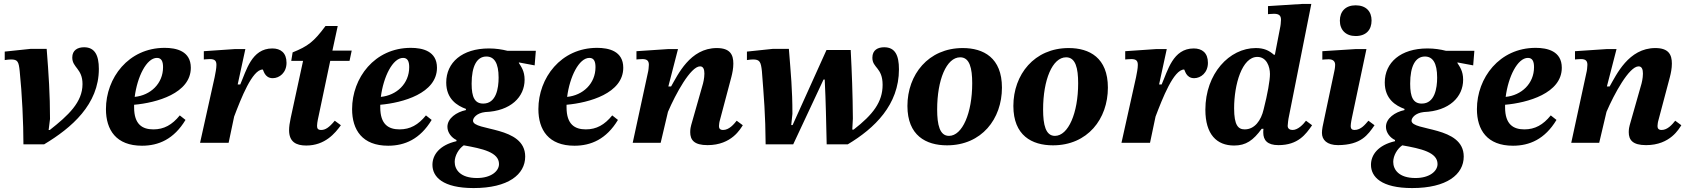

<svg xmlns="http://www.w3.org/2000/svg" viewBox="-20 -725 8575 975"><path d="M204 8C344 -76 482 -195 482 -375C482 -445 461 -485 407 -485C374 -485 347 -470 347 -433C347 -381 399 -377 399 -298C399 -206 327 -139 233 -65H227L234 -121C234 -246 227 -349 217 -477H137L4 -463V-420C17 -422 26 -423 36 -423C70 -423 75 -412 80 -364C92 -249 99 -99 99 8Z M701 15C785 15 863 -18 922 -116L893 -139C854 -91 813 -68 759 -68C703 -68 661 -93 661 -180C661 -184 661 -188 661 -193C775 -203 949 -251 949 -381C949 -466 875 -482 816 -482C632 -482 518 -329 518 -171C518 -65 570 15 701 15ZM664 -233C677 -335 724 -431 777 -431C800 -431 808 -413 808 -384C808 -300 744 -241 664 -233Z M1141 0 1169 -133C1204 -225 1261 -372 1314 -372C1318 -372 1322 -328 1365 -328C1399 -328 1435 -356 1435 -406C1435 -457 1405 -479 1363 -479C1257 -479 1231 -366 1200 -296H1187L1226 -476H1175L1015 -465V-423C1015 -423 1035 -425 1046 -425C1073 -425 1079 -414 1079 -395C1079 -377 1074 -354 1070 -333L996 0Z M1535 14C1631 14 1682 -49 1711 -89L1680 -112C1651 -77 1632 -65 1611 -65C1594 -65 1590 -73 1590 -86C1590 -103 1598 -136 1598 -136L1657 -416H1755L1766 -468H1668L1695 -593H1633C1573 -512 1543 -490 1466 -459L1459 -416H1519L1456 -125C1451 -102 1448 -81 1448 -64C1448 -5 1483 14 1535 14Z M1951 15C2035 15 2113 -18 2172 -116L2143 -139C2104 -91 2063 -68 2009 -68C1953 -68 1911 -93 1911 -180C1911 -184 1911 -188 1911 -193C2025 -203 2199 -251 2199 -381C2199 -466 2125 -482 2066 -482C1882 -482 1768 -329 1768 -171C1768 -65 1820 15 1951 15ZM1914 -233C1927 -335 1974 -431 2027 -431C2050 -431 2058 -413 2058 -384C2058 -300 1994 -241 1914 -233Z M2385 230C2561 230 2647 161 2647 70C2647 -87 2382 -58 2382 -112C2382 -126 2400 -151 2444 -156C2574 -161 2644 -233 2644 -320C2644 -365 2626 -387 2615 -405V-408L2695 -393L2701 -467H2557C2529 -474 2498 -479 2463 -479C2326 -479 2246 -407 2246 -306C2246 -222 2302 -188 2346 -172V-166C2298 -156 2252 -124 2252 -81C2252 -51 2274 -25 2298 -14V-8C2211 12 2176 62 2176 112C2176 173 2228 230 2385 230ZM2335 13C2430 30 2514 48 2514 108C2514 144 2474 179 2402 179C2317 179 2289 136 2289 97C2289 65 2310 30 2335 13ZM2434 -199C2391 -199 2375 -231 2375 -300C2375 -390 2402 -438 2450 -438C2489 -438 2512 -406 2512 -331C2512 -277 2500 -199 2434 -199Z M2897 15C2981 15 3059 -18 3118 -116L3089 -139C3050 -91 3009 -68 2955 -68C2899 -68 2857 -93 2857 -180C2857 -184 2857 -188 2857 -193C2971 -203 3145 -251 3145 -381C3145 -466 3071 -482 3012 -482C2828 -482 2714 -329 2714 -171C2714 -65 2766 15 2897 15ZM2860 -233C2873 -335 2920 -431 2973 -431C2996 -431 3004 -413 3004 -384C3004 -300 2940 -241 2860 -233Z M3573 12C3697 12 3741 -73 3752 -89L3721 -112C3706 -93 3682 -65 3652 -65C3636 -65 3631 -73 3631 -85C3631 -95 3634 -108 3634 -108L3694 -334C3699 -354 3704 -377 3704 -402C3704 -447 3688 -481 3620 -481C3484 -481 3422 -345 3388 -286H3374L3423 -476H3376L3212 -465V-423C3212 -423 3231 -425 3242 -425C3267 -425 3275 -415 3275 -396C3275 -384 3272 -365 3272 -365L3193 0H3335L3372 -157C3411 -248 3487 -388 3535 -388C3552 -388 3557 -372 3557 -351C3557 -327 3550 -301 3550 -301L3490 -90C3488 -83 3485 -70 3485 -54C3485 -14 3505 12 3573 12Z M4008 8 4162 -321H4168C4174 -202 4175 -111 4178 8H4285C4422 -74 4545 -193 4545 -373C4545 -445 4525 -485 4470 -485C4439 -485 4410 -472 4410 -432C4410 -379 4462 -383 4462 -294C4462 -207 4413 -143 4315 -67H4308L4311 -123C4310 -254 4306 -352 4300 -471H4177L4005 -90H3998L4004 -147C4004 -272 3996 -349 3986 -477H3906L3773 -463V-420C3787 -422 3794 -423 3804 -423C3838 -423 3844 -411 3849 -364C3859 -234 3867 -143 3868 8Z M4789 13C4965 13 5068 -121 5068 -280C5068 -432 4974 -481 4869 -481C4694 -481 4588 -346 4588 -187C4588 -37 4682 13 4789 13ZM4799 -35C4752 -35 4739 -91 4739 -169C4739 -319 4786 -434 4856 -434C4904 -434 4917 -379 4917 -302C4917 -151 4867 -35 4799 -35Z M5327 13C5503 13 5606 -121 5606 -280C5606 -432 5512 -481 5407 -481C5232 -481 5126 -346 5126 -187C5126 -37 5220 13 5327 13ZM5337 -35C5290 -35 5277 -91 5277 -169C5277 -319 5324 -434 5394 -434C5442 -434 5455 -379 5455 -302C5455 -151 5405 -35 5337 -35Z M5820 0 5848 -133C5883 -225 5940 -372 5993 -372C5997 -372 6001 -328 6044 -328C6078 -328 6114 -356 6114 -406C6114 -457 6084 -479 6042 -479C5936 -479 5910 -366 5879 -296H5866L5905 -476H5854L5694 -465V-423C5694 -423 5714 -425 5725 -425C5752 -425 5758 -414 5758 -395C5758 -377 5753 -354 5749 -333L5675 0Z M6247 14C6307 14 6344 -12 6387 -71H6396C6395 -64 6395 -58 6395 -52C6395 -13 6416 12 6472 12C6572 12 6611 -43 6643 -89L6612 -112C6598 -93 6571 -65 6544 -65C6532 -65 6519 -70 6519 -86C6519 -95 6523 -122 6523 -122L6639 -705H6593L6419 -694V-653C6419 -653 6438 -655 6450 -655C6480 -655 6485 -641 6485 -624C6485 -610 6482 -592 6482 -592L6454 -447H6449C6424 -469 6398 -481 6357 -481C6223 -481 6101 -351 6101 -168C6101 -42 6159 14 6247 14ZM6301 -68C6268 -68 6247 -88 6247 -175C6247 -296 6287 -436 6365 -436C6411 -436 6429 -388 6429 -349C6429 -317 6417 -248 6397 -170C6384 -113 6351 -68 6301 -68Z M6775 12C6892 11 6926 -40 6960 -89L6929 -112C6913 -94 6892 -65 6858 -65C6846 -65 6839 -71 6839 -84C6839 -98 6845 -126 6845 -126L6919 -476H6867L6695 -465V-422C6695 -422 6710 -424 6727 -424C6754 -424 6760 -409 6760 -396C6760 -381 6756 -364 6756 -364L6709 -142C6696 -83 6693 -67 6693 -50C6693 -15 6718 12 6775 12ZM6864 -542C6917 -542 6945 -573 6945 -621C6945 -667 6917 -698 6864 -698C6813 -698 6784 -667 6784 -620C6784 -573 6814 -542 6864 -542Z M7151 230C7327 230 7413 161 7413 70C7413 -87 7148 -58 7148 -112C7148 -126 7166 -151 7210 -156C7340 -161 7410 -233 7410 -320C7410 -365 7392 -387 7381 -405V-408L7461 -393L7467 -467H7323C7295 -474 7264 -479 7229 -479C7092 -479 7012 -407 7012 -306C7012 -222 7068 -188 7112 -172V-166C7064 -156 7018 -124 7018 -81C7018 -51 7040 -25 7064 -14V-8C6977 12 6942 62 6942 112C6942 173 6994 230 7151 230ZM7101 13C7196 30 7280 48 7280 108C7280 144 7240 179 7168 179C7083 179 7055 136 7055 97C7055 65 7076 30 7101 13ZM7200 -199C7157 -199 7141 -231 7141 -300C7141 -390 7168 -438 7216 -438C7255 -438 7278 -406 7278 -331C7278 -277 7266 -199 7200 -199Z M7663 15C7747 15 7825 -18 7884 -116L7855 -139C7816 -91 7775 -68 7721 -68C7665 -68 7623 -93 7623 -180C7623 -184 7623 -188 7623 -193C7737 -203 7911 -251 7911 -381C7911 -466 7837 -482 7778 -482C7594 -482 7480 -329 7480 -171C7480 -65 7532 15 7663 15ZM7626 -233C7639 -335 7686 -431 7739 -431C7762 -431 7770 -413 7770 -384C7770 -300 7706 -241 7626 -233Z M8339 12C8463 12 8507 -73 8518 -89L8487 -112C8472 -93 8448 -65 8418 -65C8402 -65 8397 -73 8397 -85C8397 -95 8400 -108 8400 -108L8460 -334C8465 -354 8470 -377 8470 -402C8470 -447 8454 -481 8386 -481C8250 -481 8188 -345 8154 -286H8140L8189 -476H8142L7978 -465V-423C7978 -423 7997 -425 8008 -425C8033 -425 8041 -415 8041 -396C8041 -384 8038 -365 8038 -365L7959 0H8101L8138 -157C8177 -248 8253 -388 8301 -388C8318 -388 8323 -372 8323 -351C8323 -327 8316 -301 8316 -301L8256 -90C8254 -83 8251 -70 8251 -54C8251 -14 8271 12 8339 12Z"/></svg>

Font: STIX Two Text
Style: Bold Italic
Weight: 700
Italic angle: -12°
Designer: Ross Mills, John Hudson & Paul Hanslow, Tiro Typeworks Ltd; with prior portions MicroPress Inc. and Coen Hoffman, Elsevi
Foundry: Tiro Typeworks Ltd
Version: Version 2.13 b171